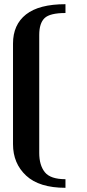

<svg xmlns="http://www.w3.org/2000/svg" viewBox="-20 -812 415 915"><path d="M292 -792Q292 -792 292 -750Q217.8 -750 192.4 -725.6Q167 -701.2 167 -645.5V-83Q167 -24.4 193.8 8.8Q220.7 42 292 42V83Q167 83 104.5 24.9Q42 -33.2 42 -125V-604.5Q42 -694.3 104 -743.2Q166 -792 292 -792Z"/></svg>

Font: okolaks
Style: Bold
Weight: 600
Width: 8
Version: Version 000.6.0